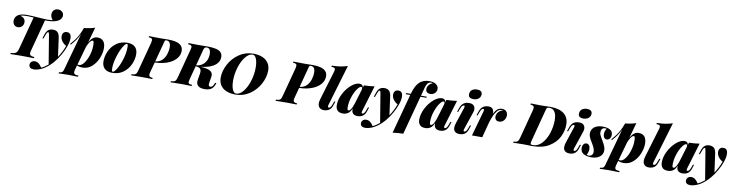

<svg xmlns="http://www.w3.org/2000/svg" viewBox="-22 -1977 12441 3257"><g transform="rotate(10 6198.0 -349.0)"><path d="M887.7 -799.8Q887.7 -726.6 803.7 -690.9Q737.8 -664.1 630.4 -664.1Q611.8 -664.1 601.6 -664.6L456.5 -116.2Q449.2 -89.8 449.2 -72.8Q449.2 -46.4 468 -34.7Q486.8 -22.9 531.7 -20L527.3 0Q457 -2.9 318.4 -2.9Q185.5 -2.9 122.6 0L126.5 -20Q169.4 -21.5 193.1 -30.3Q216.8 -39.1 230.2 -58.6Q243.7 -78.1 253.4 -116.2L403.3 -678.7Q327.1 -684.1 289.6 -684.1Q210.9 -684.1 175.3 -667Q214.8 -661.6 239.7 -636Q264.6 -610.4 264.6 -569.8Q264.6 -541.5 251.7 -518.8Q238.8 -496.1 216.6 -483.2Q194.3 -470.2 167.5 -470.2Q139.6 -470.2 119.1 -483.4Q98.6 -496.6 88.1 -518.8Q77.6 -541 77.6 -566.9Q77.6 -598.6 94.5 -628.7Q111.3 -658.7 150.4 -678.2Q199.7 -702.1 284.7 -702.1Q355 -702.1 483.9 -692.4Q590.8 -684.1 640.6 -684.1Q691.4 -684.1 730.5 -691.4Q712.9 -707.5 701.7 -731.9Q690.4 -756.3 690.4 -786.1Q690.4 -816.4 703.1 -838.9Q715.8 -861.3 738.3 -873.8Q760.7 -886.2 789.6 -886.2Q818.4 -886.2 840.8 -874Q863.3 -861.8 875.5 -842Q887.7 -822.3 887.7 -799.8Z M1080.1 -436Q1080.1 -377.9 1053.5 -301.3Q1026.9 -224.6 981.7 -146Q936.5 -67.4 882.8 -3.9Q819.8 70.8 751.2 117.4Q682.6 164.1 614.7 180.2Q581.1 188 556.2 188Q516.1 188 494.6 170.7Q473.1 153.3 473.1 122.1Q473.1 102.1 482.9 85.4Q492.7 68.8 510.7 58.8Q528.8 48.8 553.2 48.8Q625 48.8 675.8 137.2Q737.8 109.4 792.5 62L710.9 -433.1Q706.1 -459 702.4 -467.5Q698.7 -476.1 689.9 -476.1Q683.1 -476.1 678 -471.2Q672.9 -466.3 666.5 -453.4Q660.2 -440.4 649.9 -413.1L628.9 -356.9H609.9L634.8 -430.2Q654.8 -487.8 686.3 -510.5Q717.8 -533.2 764.2 -533.2Q814.5 -533.2 843.3 -506.8Q872.1 -480.5 881.8 -414.1L925.8 -93.8Q993.7 -196.8 1029.8 -299.8Q982.4 -326.2 954.1 -366Q925.8 -405.8 925.8 -451.2Q925.8 -488.8 946.3 -511Q966.8 -533.2 1003.9 -533.2Q1080.1 -533.2 1080.1 -436Z M1668 -370.1Q1668 -287.6 1630.9 -197.5Q1593.8 -107.4 1524.7 -46.6Q1455.6 14.2 1364.7 14.2Q1309.1 14.2 1269.5 -6.3L1249 66.9Q1241.2 95.7 1241.2 110.8Q1241.2 139.2 1260.7 149.2Q1280.3 159.2 1323.7 160.2L1317.9 181.2L1284.2 180.2Q1197.8 176.8 1144 176.8Q1092.3 176.8 1010.3 180.2Q988.8 181.2 982.9 181.2L988.8 160.2Q1013.2 160.2 1027.8 154.5Q1042.5 148.9 1051.3 135.7Q1060.1 122.6 1066.9 98.1L1245.1 -544.9Q1218.8 -483.4 1184.3 -434.3Q1149.9 -385.3 1102.1 -333L1090.8 -346.2Q1133.8 -394.5 1161.6 -431.2Q1189.5 -467.8 1218 -521.2Q1246.6 -574.7 1274.9 -651.9Q1373 -660.6 1461.9 -689.9L1385.7 -419.4Q1416 -478 1451.4 -505.6Q1486.8 -533.2 1530.8 -533.2Q1599.6 -533.2 1633.8 -491.2Q1668 -449.2 1668 -370.1ZM1481.9 -384.8Q1481.9 -418.9 1479 -436.5Q1476.1 -454.1 1470.9 -460Q1465.8 -465.8 1458 -465.8Q1436 -465.8 1411.1 -431.9Q1386.2 -397.9 1363.8 -341.3L1274.4 -22.9Q1287.1 -19 1299.8 -19Q1343.3 -19 1385.7 -75.4Q1428.2 -131.8 1455.1 -217.8Q1481.9 -303.7 1481.9 -384.8Z M2046.9 -533.2Q2133.8 -533.2 2179.4 -489.3Q2225.1 -445.3 2225.1 -362.8Q2225.1 -278.3 2186 -190.9Q2147 -103.5 2068.1 -44.7Q1989.3 14.2 1877 14.2Q1790 14.2 1744.4 -29.8Q1698.7 -73.7 1698.7 -155.8Q1698.7 -240.7 1737.8 -328.1Q1776.9 -415.5 1855.5 -474.4Q1934.1 -533.2 2046.9 -533.2ZM1864.7 -62Q1864.7 -31.2 1869.4 -18.6Q1874 -5.9 1883.8 -5.9Q1910.6 -5.9 1953.1 -78.1Q1995.6 -150.4 2027.3 -255.6Q2059.1 -360.8 2059.1 -455.1Q2059.1 -489.7 2054.4 -501.5Q2049.8 -513.2 2042 -513.2Q2013.7 -513.2 1970.9 -438Q1928.2 -362.8 1896.5 -256.3Q1864.7 -149.9 1864.7 -62Z M2504.4 -65.9Q2504.4 -43.9 2519.3 -33Q2534.2 -22 2569.8 -20L2565.9 0Q2497.1 -2.9 2392.1 -2.9Q2262.2 -2.9 2202.1 0L2206.1 -20Q2242.2 -21.5 2260 -27.8Q2277.8 -34.2 2288.6 -51.3Q2299.3 -68.4 2309.1 -106L2440.9 -602.1Q2447.8 -640.1 2447.8 -647.9Q2447.8 -668 2433.6 -677Q2419.4 -686 2381.8 -688L2387.2 -708Q2445.3 -705.1 2569.8 -705.1Q2593.8 -705.1 2641.6 -706.1Q2690.4 -707 2715.8 -707Q2847.7 -707 2911.4 -669.9Q2975.1 -632.8 2975.1 -556.2Q2975.1 -480.5 2922.9 -419.7Q2870.6 -358.9 2775.9 -323Q2681.2 -287.1 2558.6 -284.2L2511.2 -106Q2504.4 -81.5 2504.4 -65.9ZM2764.2 -583Q2764.2 -634.8 2745.6 -661.4Q2727.1 -688 2687 -688Q2675.8 -688 2669.9 -683.6Q2664.1 -679.2 2660.6 -669.4Q2657.2 -659.7 2651.9 -636.7L2643.1 -602.1L2564 -304.7Q2633.8 -309.6 2678.7 -353.5Q2723.6 -397.5 2743.9 -459.2Q2764.2 -521 2764.2 -583Z M3649.4 -121.1 3645 -107.9Q3625.5 -44.4 3583.7 -15.1Q3542 14.2 3470.2 14.2Q3397.9 14.2 3362.1 -13.2Q3326.2 -40.5 3326.2 -90.8Q3326.2 -104.5 3328.1 -116.2L3347.2 -230Q3350.1 -247.6 3350.1 -263.7Q3350.1 -299.8 3328.4 -319.3Q3306.6 -338.9 3253.4 -341.3L3191.4 -106Q3181.6 -68.8 3181.6 -57.1Q3181.6 -38.6 3196.3 -30.3Q3210.9 -22 3249 -20L3245.1 0Q3176.3 -2.9 3067.4 -2.9Q2941.4 -2.9 2881.3 0L2885.3 -20Q2921.4 -21.5 2939.2 -27.8Q2957 -34.2 2967.8 -51.3Q2978.5 -68.4 2988.3 -106L3119.1 -602.1Q3127.9 -637.2 3127.9 -648.9Q3127.9 -668 3113.3 -676.8Q3098.6 -685.5 3061 -688L3066.4 -708Q3124.5 -705.1 3236.3 -705.1Q3279.3 -705.1 3332 -706.1Q3373 -707 3389.2 -707Q3481.4 -707 3539.6 -693.4Q3597.7 -679.7 3626 -649.4Q3654.3 -619.1 3654.3 -568.8Q3654.3 -508.3 3615.5 -461.4Q3576.7 -414.6 3505.4 -385.7Q3434.1 -356.9 3337.9 -348.6Q3403.8 -344.2 3449 -333.5Q3494.1 -322.8 3521.2 -298.6Q3548.3 -274.4 3548.3 -232.4Q3548.3 -220.2 3546.4 -209L3529.3 -105Q3526.9 -90.3 3526.9 -81.5Q3526.9 -43 3559.1 -43Q3579.6 -43 3594.5 -58.8Q3609.4 -74.7 3621.1 -106.9L3626 -121.1ZM3331.1 -636.2 3258.3 -358.9Q3306.2 -361.3 3350.8 -387.5Q3395.5 -413.6 3424.3 -464.8Q3453.1 -516.1 3453.1 -589.8Q3453.1 -688 3383.3 -688Q3362.3 -688 3350.8 -677Q3339.4 -666 3331.1 -636.2Z M4182.1 -722.2Q4273.9 -722.2 4340.3 -693.8Q4406.7 -665.5 4442.4 -611.3Q4478 -557.1 4478 -481Q4478 -368.2 4416.7 -252.7Q4355.5 -137.2 4245.8 -61.5Q4136.2 14.2 4000 14.2Q3908.2 14.2 3841.8 -14.2Q3775.4 -42.5 3740.2 -96.4Q3705.1 -150.4 3705.1 -226.1Q3705.1 -339.4 3765.9 -455.1Q3826.7 -570.8 3936 -646.5Q4045.4 -722.2 4182.1 -722.2ZM3920.9 -212.9Q3920.9 -148.9 3932.1 -101.6Q3943.4 -54.2 3963.4 -29.1Q3983.4 -3.9 4008.8 -3.9Q4071.8 -3.9 4130.4 -75.9Q4189 -147.9 4224.9 -262.2Q4260.7 -376.5 4260.7 -495.1Q4260.7 -559.1 4249.5 -606.4Q4238.3 -653.8 4218.5 -679Q4198.7 -704.1 4172.9 -704.1Q4109.9 -704.1 4051.3 -632.1Q3992.7 -560.1 3956.8 -445.8Q3920.9 -331.5 3920.9 -212.9Z M4991.7 -65.9Q4991.7 -43.9 5006.6 -33Q5021.5 -22 5057.1 -20L5053.2 0Q4984.4 -2.9 4879.4 -2.9Q4749.5 -2.9 4689.5 0L4693.4 -20Q4729.5 -21.5 4747.3 -27.8Q4765.1 -34.2 4775.9 -51.3Q4786.6 -68.4 4796.4 -106L4928.2 -602.1Q4935.1 -640.1 4935.1 -647.9Q4935.1 -668 4920.9 -677Q4906.7 -686 4869.1 -688L4874.5 -708Q4932.6 -705.1 5057.1 -705.1Q5081.1 -705.1 5128.9 -706.1Q5177.7 -707 5203.1 -707Q5335 -707 5398.7 -669.9Q5462.4 -632.8 5462.4 -556.2Q5462.4 -480.5 5410.2 -419.7Q5357.9 -358.9 5263.2 -323Q5168.5 -287.1 5045.9 -284.2L4998.5 -106Q4991.7 -81.5 4991.7 -65.9ZM5251.5 -583Q5251.5 -634.8 5232.9 -661.4Q5214.4 -688 5174.3 -688Q5163.1 -688 5157.2 -683.6Q5151.4 -679.2 5147.9 -669.4Q5144.5 -659.7 5139.2 -636.7L5130.4 -602.1L5051.3 -304.7Q5121.1 -309.6 5166 -353.5Q5210.9 -397.5 5231.2 -459.2Q5251.5 -521 5251.5 -583Z M5582.5 -66.4Q5582.5 -54.2 5588.1 -48.6Q5593.8 -43 5601.6 -43Q5611.3 -43 5624.8 -55.4Q5638.2 -67.9 5652.3 -106L5673.3 -162.1H5692.4L5667.5 -88.9Q5647.5 -30.8 5608.4 -8.3Q5569.3 14.2 5525.4 14.2Q5475.6 14.2 5447.8 -11.7Q5419.9 -37.6 5419.9 -87.4Q5419.9 -118.2 5431.6 -158.2L5584.5 -667Q5589.4 -685.1 5589.4 -694.8Q5589.4 -714.8 5573.7 -723.9Q5558.1 -732.9 5521.5 -732.9L5528.3 -753.9Q5607.9 -754.4 5671.4 -764.6Q5734.9 -774.9 5796.4 -794.9L5585.4 -85Q5582.5 -74.2 5582.5 -66.4Z M6272.5 -162.1 6247.6 -88.9Q6211.4 14.2 6104.5 14.2Q6043 14.2 6017.6 -21Q6001 -44.4 6001 -82.5Q6001 -93.8 6001.5 -100.1Q5977.5 -38.1 5939.5 -12Q5901.4 14.2 5849.6 14.2Q5787.6 14.2 5756.6 -17.8Q5725.6 -49.8 5725.6 -110.8Q5725.6 -205.1 5775.9 -304Q5826.2 -402.8 5901.9 -468Q5977.5 -533.2 6046.4 -533.2Q6103 -533.2 6108.9 -475.6L6121.6 -518.1Q6220.7 -519.5 6302.2 -533.2L6167.5 -85Q6163.1 -71.8 6163.1 -60.5Q6163.1 -43 6179.2 -43Q6209 -43 6232.4 -106L6253.4 -162.1ZM6020.5 -182.6 6098.6 -441.4Q6099.6 -452.1 6099.6 -456.1Q6099.6 -483.9 6080.6 -483.9Q6052.2 -483.9 6012 -426Q5971.7 -368.2 5942.6 -280.3Q5913.6 -192.4 5913.6 -106.9Q5913.6 -77.6 5918.5 -65.9Q5923.3 -54.2 5936.5 -54.2Q5956.1 -54.2 5976.1 -82.3Q5996.1 -110.4 6020.5 -182.6Z M6789.6 -436Q6789.6 -377.9 6762.9 -301.3Q6736.3 -224.6 6691.2 -146Q6646 -67.4 6592.3 -3.9Q6529.3 70.8 6460.7 117.4Q6392.1 164.1 6324.2 180.2Q6290.5 188 6265.6 188Q6225.6 188 6204.1 170.7Q6182.6 153.3 6182.6 122.1Q6182.6 102.1 6192.4 85.4Q6202.1 68.8 6220.2 58.8Q6238.3 48.8 6262.7 48.8Q6334.5 48.8 6385.3 137.2Q6447.3 109.4 6502 62L6420.4 -433.1Q6415.5 -459 6411.9 -467.5Q6408.2 -476.1 6399.4 -476.1Q6392.6 -476.1 6387.5 -471.2Q6382.3 -466.3 6376 -453.4Q6369.6 -440.4 6359.4 -413.1L6338.4 -356.9H6319.3L6344.2 -430.2Q6364.3 -487.8 6395.8 -510.5Q6427.2 -533.2 6473.6 -533.2Q6523.9 -533.2 6552.7 -506.8Q6581.5 -480.5 6591.3 -414.1L6635.3 -93.8Q6703.1 -196.8 6739.3 -299.8Q6691.9 -326.2 6663.6 -366Q6635.3 -405.8 6635.3 -451.2Q6635.3 -488.8 6655.8 -511Q6676.3 -533.2 6713.4 -533.2Q6789.6 -533.2 6789.6 -436Z M7362.3 -669.9Q7362.3 -646 7348.6 -622.8Q7335 -599.6 7310.3 -584.7Q7285.6 -569.8 7254.4 -569.8Q7217.3 -569.8 7195.8 -587.6Q7174.3 -605.5 7174.3 -638.2Q7174.3 -676.8 7198 -708.5Q7221.7 -740.2 7263.2 -755.9Q7249 -762.2 7237.3 -762.2Q7207 -762.2 7188.5 -746.1Q7160.2 -722.2 7140.1 -647L7104.5 -514.2H7205.6L7199.2 -494.1H7099.1L6920.4 173.8Q6821.3 175.3 6739.3 188L6922.9 -494.1H6844.2L6850.6 -514.2H6928.2Q6971.7 -677.2 7054.2 -737.8Q7113.8 -782.2 7205.6 -782.2Q7253.9 -782.2 7289.3 -768.6Q7324.7 -754.9 7343.5 -729.5Q7362.3 -704.1 7362.3 -669.9Z M7692.4 -162.1 7667.5 -88.9Q7631.3 14.2 7524.4 14.2Q7462.9 14.2 7437.5 -21Q7420.9 -44.4 7420.9 -82.5Q7420.9 -93.8 7421.4 -100.1Q7397.5 -38.1 7359.4 -12Q7321.3 14.2 7269.5 14.2Q7207.5 14.2 7176.5 -17.8Q7145.5 -49.8 7145.5 -110.8Q7145.5 -205.1 7195.8 -304Q7246.1 -402.8 7321.8 -468Q7397.5 -533.2 7466.3 -533.2Q7522.9 -533.2 7528.8 -475.6L7541.5 -518.1Q7640.6 -519.5 7722.2 -533.2L7587.4 -85Q7583 -71.8 7583 -60.5Q7583 -43 7599.1 -43Q7628.9 -43 7652.3 -106L7673.3 -162.1ZM7440.4 -182.6 7518.6 -441.4Q7519.5 -452.1 7519.5 -456.1Q7519.5 -483.9 7500.5 -483.9Q7472.2 -483.9 7431.9 -426Q7391.6 -368.2 7362.5 -280.3Q7333.5 -192.4 7333.5 -106.9Q7333.5 -77.6 7338.4 -65.9Q7343.3 -54.2 7356.4 -54.2Q7376 -54.2 7396 -82.3Q7416 -110.4 7440.4 -182.6Z M8024.9 -782.2Q8068.4 -782.2 8091.1 -764.9Q8113.8 -747.6 8113.8 -713.9Q8113.8 -683.1 8097.7 -659.4Q8081.5 -635.7 8053.5 -622.8Q8025.4 -609.9 7990.7 -609.9Q7947.8 -609.9 7925.3 -626.7Q7902.8 -643.6 7902.8 -675.8Q7902.8 -728 7936.5 -755.1Q7970.2 -782.2 8024.9 -782.2ZM7866.2 -459Q7866.2 -476.1 7852.1 -476.1Q7836.4 -476.1 7823.2 -461.9Q7810.1 -447.8 7796.9 -413.1L7773.9 -352.1H7754.9L7782.7 -430.2Q7820.3 -533.2 7932.1 -533.2Q7985.8 -533.2 8011 -507.3Q8036.1 -481.4 8036.1 -440.9Q8036.1 -417 8027.8 -393.1L7923.8 -85Q7918.9 -70.3 7918.9 -60.5Q7918.9 -43 7936 -43Q7965.3 -43 7988.8 -106L8009.8 -162.1H8028.8L8003.9 -88.9Q7968.8 14.2 7860.8 14.2Q7810.1 14.2 7782.2 -9.8Q7754.4 -33.7 7754.4 -80.6Q7754.4 -113.8 7769 -158.2L7860.8 -434.1Q7866.2 -448.2 7866.2 -459Z M8598.1 -436Q8598.1 -402.8 8583.5 -374Q8568.8 -345.2 8543.2 -328.1Q8517.6 -311 8485.4 -311Q8448.7 -311 8429.4 -330.1Q8410.2 -349.1 8410.2 -386.2Q8410.2 -415 8425 -441.4Q8439.9 -467.8 8465.1 -486.1Q8490.2 -504.4 8519.5 -509.8Q8509.3 -513.2 8505.4 -513.2Q8473.6 -513.2 8447.8 -500.2Q8421.9 -487.3 8390.4 -436.3Q8358.9 -385.3 8324.2 -280.8L8250.5 0H8073.2L8195.3 -434.1Q8199.7 -450.2 8199.7 -460Q8199.7 -476.1 8186.5 -476.1Q8170.9 -476.1 8157.7 -461.9Q8144.5 -447.8 8131.3 -413.1L8108.4 -352.1H8089.4L8117.2 -430.2Q8154.8 -533.2 8266.1 -533.2Q8315.4 -533.2 8337.2 -506.6Q8358.9 -480 8358.9 -438Q8358.9 -432.1 8357.9 -419.4Q8377.4 -462.4 8398.7 -487.1Q8419.9 -511.7 8444.6 -522.5Q8469.2 -533.2 8501.5 -533.2Q8531.7 -533.2 8553.5 -520.5Q8575.2 -507.8 8586.7 -485.6Q8598.1 -463.4 8598.1 -436Z M9111.3 0Q9102.1 0 9065.9 -1Q9010.3 -2.9 8953.1 -2.9Q8843.3 -2.9 8783.2 0L8786.1 -20Q8820.3 -21.5 8837.6 -27.8Q8855 -34.2 8865.7 -51.5Q8876.5 -68.8 8886.2 -106L9017.1 -602.1Q9023.4 -626 9023.4 -641.1Q9023.4 -662.6 9009 -674.3Q8994.6 -686 8959 -688L8962.4 -708Q9042 -704.6 9117.7 -704.6L9154.3 -705.1Q9237.8 -708 9302.2 -708Q9452.1 -708 9534.7 -644.5Q9617.2 -581.1 9617.2 -457Q9617.2 -348.6 9565.2 -243.9Q9513.2 -139.2 9399.4 -69.6Q9285.6 0 9111.3 0ZM9411.1 -493.2Q9411.1 -689.9 9284.2 -689.9Q9262.7 -689.9 9253.2 -685.1Q9243.7 -680.2 9238.3 -666.7Q9232.9 -653.3 9223.6 -617.2L9220.2 -604L9089.4 -104Q9077.1 -58.6 9077.1 -44.4Q9077.1 -29.8 9086.4 -23.9Q9095.7 -18.1 9119.1 -18.1Q9207 -18.1 9273.7 -91.1Q9340.3 -164.1 9375.7 -274.7Q9411.1 -385.3 9411.1 -493.2Z M9918.5 -782.2Q9961.9 -782.2 9984.6 -764.9Q10007.3 -747.6 10007.3 -713.9Q10007.3 -683.1 9991.2 -659.4Q9975.1 -635.7 9947 -622.8Q9918.9 -609.9 9884.3 -609.9Q9841.3 -609.9 9818.8 -626.7Q9796.4 -643.6 9796.4 -675.8Q9796.4 -728 9830.1 -755.1Q9863.8 -782.2 9918.5 -782.2ZM9759.8 -459Q9759.8 -476.1 9745.6 -476.1Q9730 -476.1 9716.8 -461.9Q9703.6 -447.8 9690.4 -413.1L9667.5 -352.1H9648.4L9676.3 -430.2Q9713.9 -533.2 9825.7 -533.2Q9879.4 -533.2 9904.5 -507.3Q9929.7 -481.4 9929.7 -440.9Q9929.7 -417 9921.4 -393.1L9817.4 -85Q9812.5 -70.3 9812.5 -60.5Q9812.5 -43 9829.6 -43Q9858.9 -43 9882.3 -106L9903.3 -162.1H9922.4L9897.5 -88.9Q9862.3 14.2 9754.4 14.2Q9703.6 14.2 9675.8 -9.8Q9647.9 -33.7 9647.9 -80.6Q9647.9 -113.8 9662.6 -158.2L9754.4 -434.1Q9759.8 -448.2 9759.8 -459Z M10083 -6.8Q10114.3 -6.8 10134.5 -27.6Q10154.8 -48.3 10154.8 -83Q10154.8 -114.3 10139.9 -150.1Q10125 -186 10096.7 -231.9L10090.8 -241.2Q10071.8 -272.9 10061.3 -292.5Q10050.8 -312 10043.9 -334.7Q10037.1 -357.4 10037.1 -381.8Q10037.1 -425.3 10059.3 -459.5Q10081.5 -493.7 10126.2 -513.4Q10170.9 -533.2 10235.8 -533.2Q10309.6 -533.2 10358.6 -506.8Q10407.7 -480.5 10407.7 -418Q10407.7 -396.5 10399.4 -376Q10391.1 -355.5 10375.2 -342.3Q10359.4 -329.1 10336.9 -329.1Q10307.1 -329.1 10290 -352.3Q10272.9 -375.5 10272.9 -413.1Q10272.9 -442.4 10282.7 -468Q10292.5 -493.7 10304.7 -506.8Q10295.9 -511.2 10279.8 -511.2Q10244.6 -511.2 10226.8 -490.7Q10209 -470.2 10209 -431.2Q10209 -406.2 10220 -382.3Q10231 -358.4 10253.9 -320.3L10268.1 -296.9Q10301.3 -240.2 10314.5 -205.1Q10327.6 -169.9 10327.6 -136.2Q10327.6 -94.2 10304.7 -60.1Q10281.7 -25.9 10236.6 -5.9Q10191.4 14.2 10127.9 14.2Q10047.4 14.2 9995.1 -15.6Q9942.9 -45.4 9942.9 -113.8Q9942.9 -151.9 9961.4 -177.5Q9980 -203.1 10010.7 -203.1Q10040 -203.1 10057.9 -179Q10075.7 -154.8 10075.7 -115.2Q10075.7 -95.7 10071 -76.9Q10066.4 -58.1 10059.8 -41.7Q10053.2 -25.4 10047.9 -14.2Q10063 -6.8 10083 -6.8Z M10989.7 -370.1Q10989.7 -287.6 10952.6 -197.5Q10915.5 -107.4 10846.4 -46.6Q10777.3 14.2 10686.5 14.2Q10630.9 14.2 10591.3 -6.3L10570.8 66.9Q10563 95.7 10563 110.8Q10563 139.2 10582.5 149.2Q10602.1 159.2 10645.5 160.2L10639.6 181.2L10606 180.2Q10519.5 176.8 10465.8 176.8Q10414.1 176.8 10332 180.2Q10310.5 181.2 10304.7 181.2L10310.5 160.2Q10335 160.2 10349.6 154.5Q10364.3 148.9 10373 135.7Q10381.8 122.6 10388.7 98.1L10566.9 -544.9Q10540.5 -483.4 10506.1 -434.3Q10471.7 -385.3 10423.8 -333L10412.6 -346.2Q10455.6 -394.5 10483.4 -431.2Q10511.2 -467.8 10539.8 -521.2Q10568.4 -574.7 10596.7 -651.9Q10694.8 -660.6 10783.7 -689.9L10707.5 -419.4Q10737.8 -478 10773.2 -505.6Q10808.6 -533.2 10852.5 -533.2Q10921.4 -533.2 10955.6 -491.2Q10989.7 -449.2 10989.7 -370.1ZM10803.7 -384.8Q10803.7 -418.9 10800.8 -436.5Q10797.9 -454.1 10792.7 -460Q10787.6 -465.8 10779.8 -465.8Q10757.8 -465.8 10732.9 -431.9Q10708 -397.9 10685.5 -341.3L10596.2 -22.9Q10608.9 -19 10621.6 -19Q10665 -19 10707.5 -75.4Q10750 -131.8 10776.9 -217.8Q10803.7 -303.7 10803.7 -384.8Z M11180.7 -66.4Q11180.7 -54.2 11186.3 -48.6Q11191.9 -43 11199.7 -43Q11209.5 -43 11222.9 -55.4Q11236.3 -67.9 11250.5 -106L11271.5 -162.1H11290.5L11265.6 -88.9Q11245.6 -30.8 11206.5 -8.3Q11167.5 14.2 11123.5 14.2Q11073.7 14.2 11045.9 -11.7Q11018.1 -37.6 11018.1 -87.4Q11018.1 -118.2 11029.8 -158.2L11182.6 -667Q11187.5 -685.1 11187.5 -694.8Q11187.5 -714.8 11171.9 -723.9Q11156.2 -732.9 11119.6 -732.9L11126.5 -753.9Q11206.1 -754.4 11269.5 -764.6Q11333 -774.9 11394.5 -794.9L11183.6 -85Q11180.7 -74.2 11180.7 -66.4Z M11870.6 -162.1 11845.7 -88.9Q11809.6 14.2 11702.6 14.2Q11641.1 14.2 11615.7 -21Q11599.1 -44.4 11599.1 -82.5Q11599.1 -93.8 11599.6 -100.1Q11575.7 -38.1 11537.6 -12Q11499.5 14.2 11447.8 14.2Q11385.7 14.2 11354.7 -17.8Q11323.7 -49.8 11323.7 -110.8Q11323.7 -205.1 11374 -304Q11424.3 -402.8 11500 -468Q11575.7 -533.2 11644.5 -533.2Q11701.2 -533.2 11707 -475.6L11719.7 -518.1Q11818.8 -519.5 11900.4 -533.2L11765.6 -85Q11761.2 -71.8 11761.2 -60.5Q11761.2 -43 11777.3 -43Q11807.1 -43 11830.6 -106L11851.6 -162.1ZM11618.7 -182.6 11696.8 -441.4Q11697.8 -452.1 11697.8 -456.1Q11697.8 -483.9 11678.7 -483.9Q11650.4 -483.9 11610.1 -426Q11569.8 -368.2 11540.8 -280.3Q11511.7 -192.4 11511.7 -106.9Q11511.7 -77.6 11516.6 -65.9Q11521.5 -54.2 11534.7 -54.2Q11554.2 -54.2 11574.2 -82.3Q11594.2 -110.4 11618.7 -182.6Z M12387.7 -436Q12387.7 -377.9 12361.1 -301.3Q12334.5 -224.6 12289.3 -146Q12244.1 -67.4 12190.4 -3.9Q12127.4 70.8 12058.8 117.4Q11990.2 164.1 11922.4 180.2Q11888.7 188 11863.8 188Q11823.7 188 11802.2 170.7Q11780.8 153.3 11780.8 122.1Q11780.8 102.1 11790.5 85.4Q11800.3 68.8 11818.4 58.8Q11836.4 48.8 11860.8 48.8Q11932.6 48.8 11983.4 137.2Q12045.4 109.4 12100.1 62L12018.6 -433.1Q12013.7 -459 12010 -467.5Q12006.3 -476.1 11997.6 -476.1Q11990.7 -476.1 11985.6 -471.2Q11980.5 -466.3 11974.1 -453.4Q11967.8 -440.4 11957.5 -413.1L11936.5 -356.9H11917.5L11942.4 -430.2Q11962.4 -487.8 11993.9 -510.5Q12025.4 -533.2 12071.8 -533.2Q12122.1 -533.2 12150.9 -506.8Q12179.7 -480.5 12189.5 -414.1L12233.4 -93.8Q12301.3 -196.8 12337.4 -299.8Q12290 -326.2 12261.7 -366Q12233.4 -405.8 12233.4 -451.2Q12233.4 -488.8 12253.9 -511Q12274.4 -533.2 12311.5 -533.2Q12387.7 -533.2 12387.7 -436Z"/></g></svg>

Font: TypoPRO Playfair Display
Style: Italic
Weight: 900
Italic angle: -14°
Designer: Claus Eggers Sørensen
Foundry: Claus Eggers Sørensen
Version: Version 1.004;PS 001.004;hotconv 1.0.70;makeotf.lib2.5.58329